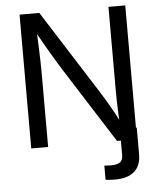

<svg xmlns="http://www.w3.org/2000/svg" viewBox="-61 -780 866 1040"><g transform="rotate(-5 372.0 -260.5)"><path d="M470.7 204.1V127Q479 127.9 488.5 128.4Q498 128.9 503.9 128.9Q542.5 128.9 557.1 116.9Q571.8 105 571.8 79.6V-62.5H663.6V83.5Q663.6 143.6 627.7 175.5Q591.8 207.5 522 207.5Q506.3 207.5 492.4 206.5Q478.5 205.6 470.7 204.1ZM84.5 0V-727.5H191.9L488.8 -260.3Q500 -243.2 516.1 -215.6Q532.2 -188 551 -153.8Q569.8 -119.6 587.9 -81.5L575.7 -77.6Q572.3 -116.2 570.6 -153.8Q568.8 -191.4 568.4 -223.4Q567.9 -255.4 567.9 -275.9V-727.5H659.2V0H550.8L286.6 -415.5Q270 -441.9 251.7 -472.2Q233.4 -502.4 209.7 -543.9Q186 -585.4 152.8 -644L168.5 -649.4Q170.9 -594.7 172.6 -549.1Q174.3 -503.4 175.3 -469.7Q176.3 -436 176.3 -416.5V0Z"/></g></svg>

Font: Inter 18pt
Style: Regular
Weight: 400
Designer: Rasmus Andersson
Foundry: rsms
Version: Version 4.001;git-66647c0bb